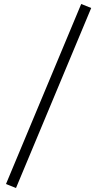

<svg xmlns="http://www.w3.org/2000/svg" viewBox="-20 -825 486 960"><path d="M60 115 10 95 386 -805 436 -785Z"/></svg>

Font: Geologica Cursive Thin
Style: Regular
Weight: 250
Designer: Sindre Bremnes, Frode Helland
Foundry: Monokrom Skriftforlag AS
Version: Version 1.010;gftools[0.9.28]